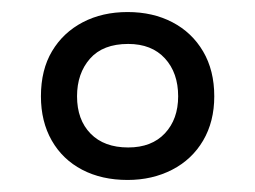

<svg xmlns="http://www.w3.org/2000/svg" viewBox="-20 -743 424 319"><path d="M192 -444Q149 -444 116.5 -461Q84 -478 66 -509.5Q48 -541 48 -583Q48 -627 66.5 -658Q85 -689 117.5 -706Q150 -723 192 -723Q234 -723 266.5 -706Q299 -689 317.5 -657.5Q336 -626 336 -583Q336 -541 317.5 -509.5Q299 -478 266 -461Q233 -444 192 -444ZM193 -498Q232 -498 254 -521.5Q276 -545 276 -583Q276 -622 254 -646Q232 -670 193 -670Q151 -670 129.5 -645.5Q108 -621 108 -583Q108 -544 130.5 -521Q153 -498 193 -498Z"/></svg>

Font: Noto Sans Khmer Condensed
Style: Regular
Weight: 400
Width: 3
Designer: Danh Hong and the Monotype Design Team
Foundry: Monotype Imaging Inc.
Version: Version 2.004